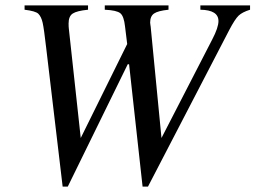

<svg xmlns="http://www.w3.org/2000/svg" viewBox="-20 -673 946 711"><path d="M906 -653V-637Q877 -628 863.5 -615Q850 -602 829 -562L528 18H508L458 -435H453L231 18H212L151 -496Q143 -566 138 -588.5Q133 -611 122 -622Q112 -632 71 -637V-653H306V-637Q265 -633 249.5 -623Q234 -613 234 -586Q234 -573 235 -566L279 -162L451 -510L443 -575Q439 -613 425.5 -624Q412 -635 368 -637V-653H604V-637Q565 -633 550.5 -623Q536 -613 536 -589Q536 -586 537 -580.5Q538 -575 538 -574L578 -162L766 -527Q789 -571 789 -595Q789 -636 722 -637V-653Z"/></svg>

Font: STIX MathJax Main
Style: Italic
Weight: 400
Italic angle: -16.33°
Designer: MicroPress Inc., with final additions and corrections provided by Coen Hoffman, Elsevier (retired)
Version: Version 1.1.1